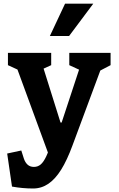

<svg xmlns="http://www.w3.org/2000/svg" viewBox="-20 -838 660 1069"><path d="M46.8 200.8 20 16.8 98.5 -0.1 113.1 45.6Q120.2 66.6 133.8 79Q147.5 91.3 168.9 91.3Q190.6 91.3 206.8 77.5Q222.9 63.8 238 31.5Q253.1 -0.7 270.8 -60.8L256.9 38.8L61.8 -492.9L106.9 -437.2L24.2 -475.2V-543.8H265V-475.2L181.5 -437.2L211.1 -492.9L317 -155.7H323.2L434.3 -492.9L448.4 -437.2L365.8 -475.2V-543.8H595.7V-475.2L523 -437.2L556.2 -492.9L383.5 -28Q353.2 54.3 320.5 106.7Q287.8 159.1 249.2 185.3Q210.7 211.5 164.5 211.5Q135.1 211.5 105.5 208.8Q75.9 206.1 46.8 200.8ZM499.4 -817.7H342.3L257.6 -637.4H364.6Z"/></svg>

Font: Monaspace Xenon Var ExtraLight
Style: Regular
Weight: 200
Designer: Riley Cran and the Lettermatic Team
Version: Version 1.200 (Monaspace Xenon Var)